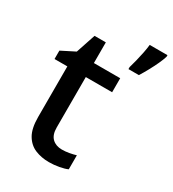

<svg xmlns="http://www.w3.org/2000/svg" viewBox="-186 -862 876 973"><g transform="rotate(30 252.0 -375.0)"><path d="M279 -78Q300 -78 322 -82Q344 -86 360 -91V-9Q343 -1 313.5 4.5Q284 10 254 10Q210 10 173.5 -5Q137 -20 115 -57Q93 -94 93 -161V-457H18V-506L97 -546L135 -660H201V-539H355V-457H201V-162Q201 -119 222.5 -98.5Q244 -78 279 -78ZM504 -751Q498 -731 486 -705Q474 -679 459 -651.5Q444 -624 429 -600H368V-612Q374 -632 380.5 -658Q387 -684 392.5 -711.5Q398 -739 400 -760H504Z"/></g></svg>

Font: Noto Sans Nag Mundari Medium
Style: Regular
Weight: 500
Version: Version 1.000